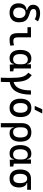

<svg xmlns="http://www.w3.org/2000/svg" viewBox="1814 -2649 1060 4728"><g transform="rotate(90 2344.0 -285.0)"><path d="M294.4 9.8Q184.6 9.8 123 -47.6Q61.5 -105 61.5 -208Q61.5 -298.3 104.7 -350.8Q147.9 -403.3 227.5 -408.2V-419.4Q159.7 -443.4 128.7 -478.5Q97.7 -513.7 97.7 -566.9Q97.7 -650.9 153.1 -696.5Q208.5 -742.2 309.6 -742.2Q417 -742.2 504.9 -689.9L455.1 -610.4Q393.1 -649.4 309.6 -649.4Q252.4 -649.4 226.8 -632.3Q201.2 -615.2 201.2 -576.7Q201.2 -544.9 223.4 -524.2Q245.6 -503.4 300.8 -488.3Q374 -468.3 425 -438.7Q476.1 -409.2 502.7 -358.2Q529.3 -307.1 529.3 -222.7Q529.3 -112.8 467.3 -51.5Q405.3 9.8 294.4 9.8ZM295.4 -80.1Q356.4 -80.1 390.6 -120.1Q424.8 -160.2 424.8 -232.4Q424.8 -300.8 388.2 -342.3Q351.6 -383.8 291 -383.8Q234.9 -383.8 200.4 -339.6Q166 -295.4 166 -222.7Q166 -155.3 200.2 -117.7Q234.4 -80.1 295.4 -80.1Z M959 9.8Q872.6 9.8 834.2 -39.1Q795.9 -87.9 795.9 -195.3V-431.6H649.4V-517.6H899.4V-200.2Q899.4 -138.7 917.7 -110.8Q936 -83 998 -83Q1036.1 -83 1093.8 -101.6L1105.5 -10.7Q1067.9 0 1033.2 4.9Q998.5 9.8 959 9.8Z M1415 9.8Q1316.9 9.8 1262.9 -58.3Q1209 -126.5 1209 -253.9Q1209 -384.3 1264.4 -455.8Q1319.8 -527.3 1420.9 -527.3Q1540.5 -527.3 1552.7 -423.8H1562.5V-517.6H1666V-93.8L1737.3 -83V0L1571.3 4.9L1564.5 -93.8H1552.7Q1547.4 -42 1510.5 -16.1Q1473.6 9.8 1415 9.8ZM1562.5 -224.6V-293Q1562.5 -362.3 1531.5 -400.9Q1500.5 -439.5 1445.3 -439.5Q1381.3 -439.5 1346.4 -391.1Q1311.5 -342.8 1311.5 -253.9Q1311.5 -78.1 1440.4 -78.1Q1498 -78.1 1530.3 -116.7Q1562.5 -155.3 1562.5 -224.6Z M1892.6 224.6Q1895 176.8 1896.2 119.4Q1897.5 62 1897.5 -4.9Q1897.5 -108.9 1891.8 -181.2Q1886.2 -253.4 1872.1 -302.7Q1857.9 -352.1 1833.3 -387Q1808.6 -421.9 1770.5 -451.7L1830.1 -537.1Q1876.5 -503.4 1908.2 -465.6Q1939.9 -427.7 1959.2 -377.7Q1978.5 -327.6 1988 -258.1Q1997.6 -188.5 2000 -90.8Q2206.1 -141.1 2206.1 -517.6H2309.6Q2309.6 -41 2001 4.9Q2001 68.8 1999.8 123.5Q1998.5 178.2 1996.1 224.6Z M2636.7 9.8Q2529.3 9.8 2469.7 -60.5Q2410.2 -130.9 2410.2 -258.8Q2410.2 -387.2 2469.7 -457.3Q2529.3 -527.3 2636.7 -527.3Q2744.6 -527.3 2804 -457.3Q2863.3 -387.2 2863.3 -258.8Q2863.3 -130.9 2804 -60.5Q2744.6 9.8 2636.7 9.8ZM2636.7 -83Q2693.8 -83 2724.9 -128.9Q2755.9 -174.8 2755.9 -258.8Q2755.9 -343.3 2724.9 -388.9Q2693.8 -434.6 2636.7 -434.6Q2579.6 -434.6 2548.6 -388.9Q2517.6 -343.3 2517.6 -258.8Q2517.6 -174.8 2548.6 -128.9Q2579.6 -83 2636.7 -83ZM2587.4 -609.4 2670.4 -794.9H2773.9L2681.2 -609.4Z M3257.8 9.8Q3201.2 9.8 3165.5 -16.6Q3129.9 -43 3125 -94.7H3115.2V224.6H3011.7V-285.6Q3011.7 -404.8 3069.6 -466.1Q3127.4 -527.3 3240.2 -527.3Q3353 -527.3 3410.9 -458Q3468.8 -388.7 3468.8 -253.9Q3468.8 -126.5 3413.6 -58.3Q3358.4 9.8 3257.8 9.8ZM3115.2 -237.3Q3115.2 -78.1 3231.4 -78.1Q3366.2 -78.1 3366.2 -253.9Q3366.2 -439.5 3240.2 -439.5Q3115.2 -439.5 3115.2 -281.2Z M3758.8 9.8Q3660.6 9.8 3606.7 -58.3Q3552.7 -126.5 3552.7 -253.9Q3552.7 -384.3 3608.2 -455.8Q3663.6 -527.3 3764.6 -527.3Q3884.3 -527.3 3896.5 -423.8H3906.2V-517.6H4009.8V-93.8L4081.1 -83V0L3915 4.9L3908.2 -93.8H3896.5Q3891.1 -42 3854.2 -16.1Q3817.4 9.8 3758.8 9.8ZM3906.2 -224.6V-293Q3906.2 -362.3 3875.2 -400.9Q3844.2 -439.5 3789.1 -439.5Q3725.1 -439.5 3690.2 -391.1Q3655.3 -342.8 3655.3 -253.9Q3655.3 -78.1 3784.2 -78.1Q3841.8 -78.1 3874 -116.7Q3906.2 -155.3 3906.2 -224.6Z M4377.4 9.8Q4267.1 9.8 4210.2 -55.9Q4153.3 -121.6 4153.3 -249Q4153.3 -377.4 4212.2 -447.5Q4271 -517.6 4377.4 -517.6H4653.3V-424.8H4486.8V-413.1Q4518.6 -408.2 4543.2 -382.3Q4567.9 -356.4 4582.3 -316.7Q4596.7 -276.9 4596.7 -229.5Q4596.7 -111.8 4541 -51Q4485.4 9.8 4377.4 9.8ZM4377.4 -83Q4489.3 -83 4489.3 -249Q4489.3 -333.5 4460.2 -379.2Q4431.2 -424.8 4377.4 -424.8Q4321.3 -424.8 4291 -379.2Q4260.7 -333.5 4260.7 -249Q4260.7 -83 4377.4 -83Z"/></g></svg>

Font: CaskaydiaCove NFP
Style: Regular
Weight: 400
Designer: Aaron Bell
Foundry: Saja Typeworks
Version: Version 2111.001; VTT 6.35;Nerd Fonts 3.1.1